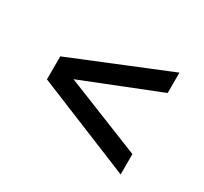

<svg xmlns="http://www.w3.org/2000/svg" viewBox="-97 -726 737 694"><g transform="rotate(30 271.0 -379.5)"><path d="M472 -167.5 69.5 -332V-428L472 -592.5V-507.5L133.5 -373V-388L472 -252.5Z"/></g></svg>

Font: Encode Sans Condensed Thin Medium
Style: Regular
Weight: 500
Version: Version 3.002